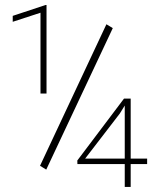

<svg xmlns="http://www.w3.org/2000/svg" viewBox="-20 -734 640 754"><path d="M162.7 -366.7H139V-684L30 -648.4V-671.7L158.7 -714.3H162.7ZM161.6 -67.9 137.2 -83 397.9 -638.7 422.9 -623.5ZM493.2 -111.2H557.8V-89.7H493.2V0H469.9V-89.7H284L283.6 -103.7L466.9 -346.7H493.2ZM314.4 -111.2H469.9V-319.5L450.6 -288.3Z"/></svg>

Font: Roboto Mono Thin
Style: Regular
Weight: 250
Designer: Google
Version: Version 2.000985; 2015; ttfautohint (v1.3)